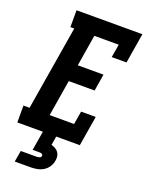

<svg xmlns="http://www.w3.org/2000/svg" viewBox="-181 -819 858 1123"><g transform="rotate(20 248.5 -257.5)"><path d="M-7 0V-105H31L118 -630H94V-735H504L473 -548H381L395 -630H243L211 -435H371L354 -330H193L156 -105H308L322 -187H413L382 0ZM57 220 69 150H169Q177 150 186 146.5Q195 143 196 135Q197 131 194.5 128Q192 125 189 123Q186 121 182 120.5Q178 120 174 120H132L152 0H235L226 55Q239 58 251 65Q263 72 270.5 82.5Q278 93 280 107Q282 121 279 135Q276 154 264.5 172Q253 190 235 201Q217 212 197 216Q177 220 157 220Z"/></g></svg>

Font: Iosevka Curly Slab XBdObl
Style: Regular
Weight: 800
Italic angle: -9°
Monospace: yes
Designer: Belleve Invis
Foundry: Belleve Invis
Version: Version 11.1.0; ttfautohint (v1.8.3)